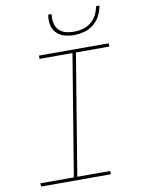

<svg xmlns="http://www.w3.org/2000/svg" viewBox="-102 -1023 803 1091"><g transform="rotate(-10 300.0 -477.5)"><path d="M447 0H45L44 -19H237L352 -716H162V-735H564L565 -716H372L257 -19H447ZM379 -815Q350 -815 323 -823Q296 -831 277.5 -850.5Q259 -870 254 -898Q249 -926 254 -955H274Q270 -930 274.5 -905.5Q279 -881 294.5 -864Q310 -847 333.5 -840.5Q357 -834 382 -834Q407 -834 432.5 -840.5Q458 -847 479.5 -864Q501 -881 513.5 -905.5Q526 -930 530 -955H550Q545 -926 531 -898Q517 -870 492.5 -850.5Q468 -831 438 -823Q408 -815 379 -815Z"/></g></svg>

Font: Iosevka Thin Extended Oblique
Style: Regular
Weight: 100
Width: 7
Italic angle: -9°
Monospace: yes
Designer: Belleve Invis
Foundry: Belleve Invis
Version: Version 32.5.0; ttfautohint (v1.8.4)